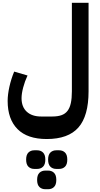

<svg xmlns="http://www.w3.org/2000/svg" viewBox="-20 -760 717 1381"><path d="M316 240Q177 240 106 168.5Q35 97 35 -34Q35 -79 47.5 -135.5Q60 -192 82 -245L178 -217Q158 -174 146.5 -130Q135 -86 135 -54Q135 9 172.5 43.5Q210 78 276 78H356Q395 78 422 68.5Q449 59 465.5 37.5Q482 16 489.5 -18.5Q497 -53 497 -103V-740H617V-103Q617 74 544 157Q471 240 316 240ZM385 455Q359 455 342.5 439Q326 423 326 388Q326 353 342.5 337Q359 321 385 321H405Q431 321 447.5 337Q464 353 464 388Q464 423 447.5 439Q431 455 405 455ZM306 601Q280 601 263.5 585Q247 569 247 534Q247 499 263.5 483Q280 467 306 467H326Q352 467 368.5 483Q385 499 385 534Q385 569 368.5 585Q352 601 326 601ZM227 455Q201 455 184.5 439Q168 423 168 388Q168 353 184.5 337Q201 321 227 321H247Q273 321 289.5 337Q306 353 306 388Q306 423 289.5 439Q273 455 247 455Z"/></svg>

Font: IBM Plex Arabic
Style: Bold
Weight: 700
Designer: Mike Abbink, Paul van der Laan, Pieter van Rosmalen, Wael Morcos, Khajak Apelian
Foundry: Bold Monday
Version: Version 1.0